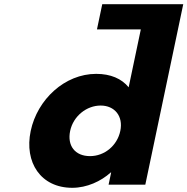

<svg xmlns="http://www.w3.org/2000/svg" viewBox="-20 -880 893 915"><path d="M126.3 -256C94.8 -106 174.3 15 324.3 15C394.3 15 460.9 -16 507.7 -58H509.7L497.5 0H672.5L828.1 -740L853.3 -860H676.3H467.3L442.1 -740H651.1L593.1 -464C559.7 -505 507.5 -528 438.5 -528C288.5 -528 157.9 -406 126.3 -256ZM314.3 -256C329.3 -327 392.8 -377 459.8 -377C525.8 -377 568.3 -327 553.3 -256C538.6 -186 478.1 -136 409.1 -136C337.1 -136 299.6 -186 314.3 -256Z"/></svg>

Font: Hussar
Style: BdOblTwo
Weight: 700
Foundry: Cannot Into Space Fonts
Version: Version 2.00